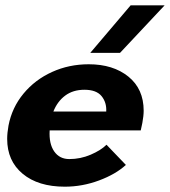

<svg xmlns="http://www.w3.org/2000/svg" viewBox="-20 -693 640 723"><path d="M7 -170Q7 -192 12 -220Q25 -288 68.5 -340.5Q112 -393 176 -422Q240 -451 314 -451Q406 -451 463.5 -404.5Q521 -358 521 -276Q521 -257 516 -230L510 -202H167Q164 -152 184 -123Q204 -94 241 -94Q283 -94 321.5 -110.5Q360 -127 381 -148L454 -72Q416 -37 353 -13.5Q290 10 224 10Q124 10 65.5 -38.5Q7 -87 7 -170ZM380 -273Q382 -307 362.5 -331Q343 -355 298 -355Q255 -355 225.5 -333Q196 -311 181 -273ZM472 -673H600L432 -494H320Z"/></svg>

Font: Teachers
Style: Bold Italic
Weight: 700
Designer: Alfredo Marco Pradil & Chank Diesel
Version: Version 0.009